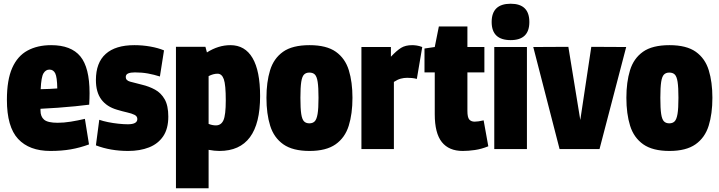

<svg xmlns="http://www.w3.org/2000/svg" viewBox="-20 -799 3855 1029"><path d="M250 10Q137 10 77 -54.5Q17 -119 17 -264Q17 -371 45.5 -435Q74 -499 127.5 -528Q181 -557 254 -557Q361 -557 410.5 -497Q460 -437 460 -300Q460 -290 459.5 -271Q459 -252 458 -238Q428 -234 383 -229.5Q338 -225 289 -221.5Q240 -218 197 -216Q197 -213 197 -207Q197 -174 216.5 -157.5Q236 -141 289 -141Q322 -141 359.5 -147Q397 -153 435 -162L457 -25Q408 -7 359 1.5Q310 10 250 10ZM198 -321Q221 -321 246.5 -322.5Q272 -324 287 -325Q286 -386 276 -406Q266 -426 245 -426Q225 -426 213 -406Q201 -386 198 -321Z M494 -20 512 -157Q532 -150 559 -144.5Q586 -139 614.5 -136Q643 -133 665 -133Q716 -133 716 -161Q716 -176 701 -183.5Q686 -191 661.5 -196.5Q637 -202 607 -211Q552 -227 523 -266Q494 -305 494 -370Q494 -463 546.5 -510Q599 -557 700 -557Q744 -557 786 -549.5Q828 -542 859 -529L837 -389Q806 -399 773.5 -405Q741 -411 703 -411Q680 -411 667 -405.5Q654 -400 654 -386Q654 -368 677 -361.5Q700 -355 741 -345Q779 -336 811 -318.5Q843 -301 862.5 -267Q882 -233 882 -174Q882 -109 854.5 -68.5Q827 -28 778.5 -9Q730 10 667 10Q572 10 494 -20Z M923 210V-548H1081L1089 -518Q1150 -557 1215 -557Q1293 -557 1333.5 -488Q1374 -419 1374 -284Q1374 10 1156 10Q1129 10 1098 4V210ZM1137 -127Q1165 -127 1177.5 -154.5Q1190 -182 1190 -261Q1190 -345 1179.5 -374.5Q1169 -404 1146 -404Q1123 -404 1098 -391V-135Q1118 -127 1137 -127Z M1408 -275Q1408 -359 1427.5 -422.5Q1447 -486 1497 -521.5Q1547 -557 1639 -557Q1730 -557 1780 -521.5Q1830 -486 1849.5 -422.5Q1869 -359 1869 -275Q1869 -189 1849 -125Q1829 -61 1778.5 -25.5Q1728 10 1639 10Q1549 10 1498.5 -25.5Q1448 -61 1428 -125Q1408 -189 1408 -275ZM1590 -275Q1590 -217 1594.5 -188Q1599 -159 1609.5 -148.5Q1620 -138 1638 -138Q1656 -138 1666.5 -148.5Q1677 -159 1682 -188Q1687 -217 1687 -275Q1687 -331 1682.5 -360Q1678 -389 1667.5 -399.5Q1657 -410 1638 -410Q1620 -410 1609.5 -399.5Q1599 -389 1594.5 -360Q1590 -331 1590 -275Z M2075 -547V-495Q2106 -528 2129.5 -542.5Q2153 -557 2189 -557Q2200 -557 2213.5 -555Q2227 -553 2243 -547L2214 -376Q2200 -380 2186 -381Q2172 -382 2162 -382Q2145 -382 2128 -377.5Q2111 -373 2091 -360V0H1917V-547Z M2460 10Q2386 10 2348 -37.5Q2310 -85 2310 -187V-411H2255V-539L2310 -547L2332 -657H2485V-547H2576V-411H2485V-205Q2485 -170 2495 -158.5Q2505 -147 2524 -147Q2542 -147 2572 -154L2597 -15Q2560 0 2525 5Q2490 10 2460 10Z M2717 -584Q2615 -584 2615 -681Q2615 -779 2717 -779Q2817 -779 2817 -681Q2817 -584 2717 -584ZM2629 0V-547H2804V0Z M2979 0 2838 -547 3026 -548 3090 -156 3149 -548 3336 -547 3193 0Z M3337 -275Q3337 -359 3356.5 -422.5Q3376 -486 3426 -521.5Q3476 -557 3568 -557Q3659 -557 3709 -521.5Q3759 -486 3778.5 -422.5Q3798 -359 3798 -275Q3798 -189 3778 -125Q3758 -61 3707.5 -25.5Q3657 10 3568 10Q3478 10 3427.5 -25.5Q3377 -61 3357 -125Q3337 -189 3337 -275ZM3519 -275Q3519 -217 3523.5 -188Q3528 -159 3538.5 -148.5Q3549 -138 3567 -138Q3585 -138 3595.5 -148.5Q3606 -159 3611 -188Q3616 -217 3616 -275Q3616 -331 3611.5 -360Q3607 -389 3596.5 -399.5Q3586 -410 3567 -410Q3549 -410 3538.5 -399.5Q3528 -389 3523.5 -360Q3519 -331 3519 -275Z"/></svg>

Font: Georama SemiCondensed ExtraBold
Style: Regular
Weight: 800
Width: 4
Designer: Jean-Baptiste Levee
Foundry: Production Type
Version: Version 1.000